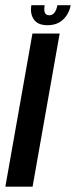

<svg xmlns="http://www.w3.org/2000/svg" viewBox="-45 -696 284 716"><path d="M-25 0 76 -571H177.5L76.5 0ZM132 -602Q96 -602 81.2 -623.5Q66.5 -645 72 -676.5H121.5Q115 -639 138.5 -639Q162 -639 169 -676.5H218.5Q213 -645 190.8 -623.5Q168.5 -602 132 -602Z"/></svg>

Font: Anybody Condensed Medium
Style: Italic
Weight: 500
Width: 3
Italic angle: -10°
Designer: Tyler Finck
Foundry: Etcetera Type Company
Version: Version 1.010; ttfautohint (v1.8.3) -l 8 -r 50 -G 200 -x 14 